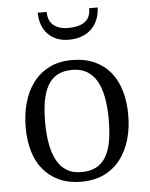

<svg xmlns="http://www.w3.org/2000/svg" viewBox="-55 -825 686 881"><g transform="rotate(-5 288.0 -385.0)"><path d="M525 -277Q525 -337 510.5 -387Q496 -437 467 -473Q438 -509 393.5 -529.5Q349 -550 289 -550Q229 -550 184.5 -527.5Q140 -505 110.5 -466Q81 -427 66 -374Q51 -321 51 -259Q51 -200 65.5 -150.5Q80 -101 109.5 -65.5Q139 -30 182.5 -10Q226 10 284 10Q345 10 390 -12Q435 -34 465 -73Q495 -112 510 -164.5Q525 -217 525 -277ZM142 -276Q142 -331 149.5 -373.5Q157 -416 174 -445.5Q191 -475 218.5 -490Q246 -505 287 -505Q326 -505 354 -488.5Q382 -472 399.5 -441Q417 -410 425.5 -365.5Q434 -321 434 -265Q434 -206 426 -162.5Q418 -119 400.5 -90.5Q383 -62 355.5 -48Q328 -34 288 -34Q249 -34 221.5 -50.5Q194 -67 176.5 -98.5Q159 -130 150.5 -174.5Q142 -219 142 -276ZM428 -780H389Q389 -736 361.5 -717Q334 -698 284 -698Q246 -698 220 -717Q194 -736 193 -780H152Q152 -750 161 -725Q170 -700 187 -682Q204 -664 228.5 -654Q253 -644 284 -644Q315 -644 341 -653Q367 -662 386 -679.5Q405 -697 416 -722.5Q427 -748 428 -780Z"/></g></svg>

Font: GradeGX
Style: Regular
Weight: 100
Width: 1
Designer: Adam Twardoch
Foundry: Adam Twardoch
Version: Version 2.002; DEVELOPMENT